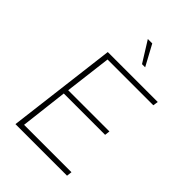

<svg xmlns="http://www.w3.org/2000/svg" viewBox="-266 -1050 1166 1166"><g transform="rotate(45 317.5 -467.0)"><path d="M179 -706H608L603 -673H210L173 -372H527L523 -339H168L132 -34H539L535 0H92ZM333 -934 405 -801H378L295 -934Z"/></g></svg>

Font: Josefin Sans Thin ExtraLight
Style: Italic
Weight: 250
Italic angle: -7°
Version: Version 2.000